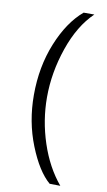

<svg xmlns="http://www.w3.org/2000/svg" viewBox="-108 -840 617 1112"><g transform="rotate(10 200.5 -284.5)"><path d="M268.1 220.2Q198.2 160.2 143.6 23.2Q88.9 -113.8 88.9 -271Q88.9 -437 145.5 -576.4Q202.1 -715.8 290 -790H353Q266.1 -707 216.1 -562Q166 -417 166 -271Q166 -134.8 209.5 -3.4Q252.9 127.9 331.1 221.2Z"/></g></svg>

Font: Oakes Grotesk
Style: Italic
Weight: 400
Designer: Samuel Oakes
Foundry: Samuel Oakes
Version: Version 1.0 | wf-rip DC20170320